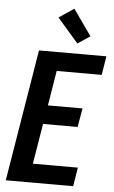

<svg xmlns="http://www.w3.org/2000/svg" viewBox="-64 -1025 634 1067"><g transform="rotate(5 253.5 -491.5)"><path d="M10 0 131 -735H507L490 -630H239L207 -435H400L382 -330H189L152 -105H403L386 0ZM340 -792 223 -927 307 -983 409 -838Z"/></g></svg>

Font: Iosevka Term Curly XBd Obl
Style: Regular
Weight: 800
Italic angle: -9°
Designer: Belleve Invis
Foundry: Belleve Invis
Version: Version 32.3.0